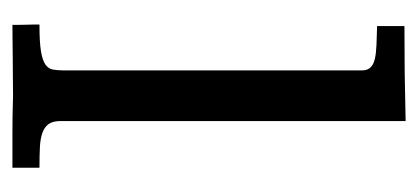

<svg xmlns="http://www.w3.org/2000/svg" viewBox="-202 -471 673 309"><g transform="rotate(90 134.5 -316.5)"><path d="M174.8 -77.6Q174.8 -65.4 179.4 -58.6Q184.1 -51.8 193.6 -48.3Q203.1 -44.9 217 -44.2Q231 -43.5 250 -43.5V0Q236.3 0 223.1 0Q210 0 196 0Q182.1 0 167 -0.2Q151.9 -0.5 133.8 -1Q116.2 -1 101.1 -0.7Q85.9 -0.5 72.3 -0.5Q58.6 -0.5 45.9 -0.2Q33.2 0 20 0Q20 -3.9 20 -9.8Q20 -15.6 19.8 -21.7Q19.5 -27.8 19.5 -33.7Q19.5 -39.6 19.5 -43.5Q47.4 -43.5 62.3 -45.9Q77.1 -48.3 84 -53.2Q90.8 -58.1 92 -65.4Q93.3 -72.8 93.3 -83V-562.5Q93.3 -571.3 88.6 -576.2Q84 -581.1 74.7 -583.3Q65.4 -585.4 52.2 -585.9Q39.1 -586.4 22 -586.9V-630.9Q60.5 -630.9 96.7 -631.3Q132.8 -631.8 174.8 -632.8Z"/></g></svg>

Font: Kameron
Style: Regular
Weight: 400
Version: Version 1.000